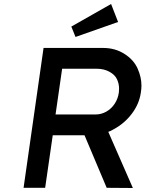

<svg xmlns="http://www.w3.org/2000/svg" viewBox="-20 -940 735 961"><path d="M98 0 198 -700H496Q556 -700 602.5 -670.5Q649 -641 668.5 -597.5Q688 -554 688 -512Q688 -495 685 -477Q677 -420 640 -371Q603 -322 549 -293Q536 -285 522 -280L645 1L514 0L403 -263H244L206 0ZM258 -367H458Q487 -367 512.5 -381.5Q538 -396 554.5 -421.5Q571 -447 575 -478Q576 -488 576 -497Q576 -521 565.5 -543.5Q555 -566 527.5 -581Q500 -596 463 -596H291ZM358 -755 337 -807 536 -920 571 -830Z"/></svg>

Font: Lexend
Style: Italic
Weight: 400
Italic angle: -8.13011°
Designer: Bonnie Shaver-Troup, Thomas Jockin
Foundry: Lexend
Version: Version 1.007